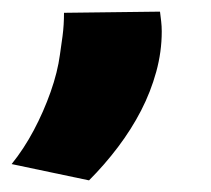

<svg xmlns="http://www.w3.org/2000/svg" viewBox="-98 -122 363 330"><path d="M12 -100 177 -102Q178 -94 179 -85.5Q180 -77 180 -68Q180 -33 170.5 1.5Q161 36 144.5 68Q128 100 105 130.5Q82 161 55 188L-78 160Q-57 134 -40 102Q-23 70 -11 36Q1 2 5 -28Q7 -41 9.5 -60Q12 -79 12 -100Z"/></svg>

Font: Georama ExtraCondensed Thin ExtraBold
Style: Italic
Weight: 800
Italic angle: -9°
Version: Version 1.001